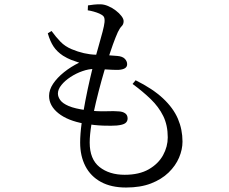

<svg xmlns="http://www.w3.org/2000/svg" viewBox="-20 -803 1040 871"><path d="M378.1 -756.2 379.1 -778.5Q392 -780.8 405.7 -782.1Q419.5 -783.5 434.4 -783.5Q451.9 -783.5 470.4 -775.6Q488.9 -767.8 505 -755.5Q521.1 -743.3 530.9 -730.3Q540.8 -717.3 540.8 -707.1Q540.8 -692.8 532.1 -684.3Q523.5 -675.8 514.5 -657.1Q503.9 -633.5 492.2 -601.1Q480.6 -568.6 463.7 -515.5Q453.7 -484.4 440.7 -437.9Q427.8 -391.5 415.3 -339.4Q402.7 -287.4 394.8 -239Q386.9 -190.6 386.9 -156.3Q386.9 -80.8 431.4 -45.4Q475.9 -10.1 545.7 -10.1Q611.7 -10.1 655.1 -35.1Q698.5 -60.2 719.8 -99.1Q741 -138 741 -179.7Q741 -235.1 720.5 -276.7Q700.1 -318.2 664.1 -353Q628.2 -387.8 581.4 -422.2L595.2 -438.9Q672.7 -400.5 719.4 -356.8Q766 -313.2 787 -264.4Q807.9 -215.5 807.9 -160.7Q807.9 -124.7 792.3 -88Q776.7 -51.3 744.9 -20.3Q713 10.6 665.1 29.2Q617.2 47.7 551.8 47.7Q484.4 47.7 437.8 22.3Q391.2 -3.2 367.4 -49.2Q343.6 -95.3 343.6 -155.9Q343.6 -194.1 350.3 -243.9Q357 -293.7 367.3 -346.3Q377.5 -399 388.3 -445.6Q399.1 -492.2 407.3 -522.6Q418 -561 428 -596.2Q438.1 -631.4 445.4 -659.2Q452.7 -687.1 454.2 -702.3Q455.8 -720.8 450.1 -728.2Q444.3 -735.5 430.8 -741.4Q418.8 -746.6 404.4 -750.6Q389.9 -754.6 378.1 -756.2ZM213.9 -662.4Q233.3 -635.5 254.2 -613.9Q275.1 -592.3 305.4 -579.7Q361.8 -556.2 414.8 -554.8Q467.8 -553.4 512.3 -549.2Q535.6 -547.3 546.2 -536.3Q556.8 -525.3 556.8 -511.7Q556.8 -499.9 547 -493.6Q537.1 -487.3 518.6 -486.1Q507.1 -485.6 486 -486.6Q464.9 -487.6 443.3 -489Q421.8 -490.3 407.5 -490.3Q382.5 -490.3 353.7 -480.2Q325 -470.2 299.7 -453.5Q274.4 -436.9 258.6 -417.3Q242.7 -397.6 242.7 -378.7Q242.7 -363.8 253.4 -348.9Q264.1 -333.9 291.7 -322Q319.4 -310.2 370.5 -303.2Q421.6 -296.9 460.6 -298.3Q499.6 -299.7 519.1 -297.7Q537.1 -296.7 548 -288.8Q558.9 -280.9 558.9 -265.5Q558.9 -252.1 548.4 -244.2Q537.8 -236.3 509.6 -233.6Q487.4 -231.8 448.4 -233.1Q409.3 -234.4 362.6 -242.1Q287.2 -255.4 244.9 -289.3Q202.6 -323.2 202.6 -368.1Q202.6 -395.5 220.9 -423Q239.3 -450.5 270.5 -475.5Q301.7 -500.5 339.2 -518.7Q320.1 -524.7 302.7 -531.5Q285.3 -538.3 265.6 -550.5Q238.5 -568.5 222.9 -592Q207.3 -615.4 196.8 -651.9Z"/></svg>

Font: Source Han Serif JP VF
Style: Regular
Weight: 250
Designer: Ryoko NISHIZUKA 西塚涼子 (kana & ideographs); Frank Grießhammer (Latin, Greek & Cyrillic); Wenlong ZHANG 张文龙 (bopomofo); San
Foundry: Adobe
Version: Version 2.001;hotconv 1.1.0;makeotfexe 2.6.0